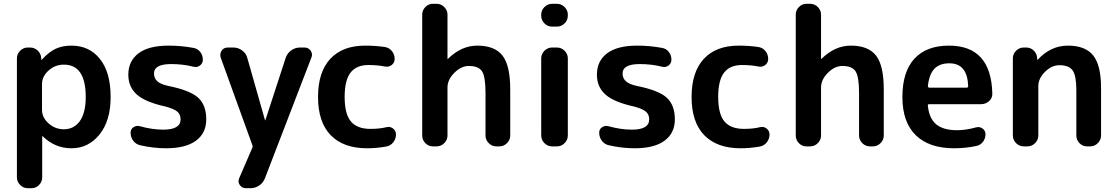

<svg xmlns="http://www.w3.org/2000/svg" viewBox="-20 -770 5876 1010"><path d="M201 -328V-192Q201 -152 235.5 -121Q270 -90 316 -90Q369 -90 400 -133Q431 -176 431 -260Q431 -430 316 -430Q270 -430 235.5 -399Q201 -368 201 -328ZM126 220Q103 220 86 203Q69 186 69 163V-463Q69 -486 86 -503Q103 -520 126 -520H138Q162 -520 179 -503.5Q196 -487 197 -463V-456Q197 -455 198 -455Q199 -455 200 -456Q236 -496 272 -513Q308 -530 356 -530Q450 -530 506 -459.5Q562 -389 562 -260Q562 -135 503.5 -62.5Q445 10 356 10Q269 10 205 -53Q204 -54 203 -54Q202 -54 202 -53V163Q202 186 185.5 203Q169 220 146 220Z M849 -210Q744 -233 699.5 -273Q655 -313 655 -377Q655 -449 708.5 -489.5Q762 -530 867 -530Q933 -530 998 -518Q1020 -514 1033.5 -496.5Q1047 -479 1047 -456Q1047 -437 1032 -425.5Q1017 -414 998 -419Q942 -433 880 -433Q790 -433 790 -383Q790 -359 807 -343Q824 -327 865 -318Q980 -295 1022.5 -256Q1065 -217 1065 -142Q1065 -70 1011 -30Q957 10 854 10Q787 10 717 -6Q695 -11 681 -29.5Q667 -48 667 -72Q667 -91 682.5 -101Q698 -111 716 -106Q781 -88 839 -88Q930 -88 930 -142Q930 -168 912.5 -183Q895 -198 849 -210Z M1307 -8 1141 -467Q1135 -487 1146 -503.5Q1157 -520 1178 -520H1208Q1233 -520 1254 -504.5Q1275 -489 1281 -465L1374 -138Q1374 -137 1375 -137Q1376 -137 1376 -138L1483 -466Q1491 -490 1512 -505Q1533 -520 1558 -520H1582Q1603 -520 1614.5 -503Q1626 -486 1618 -467L1374 167Q1365 191 1344 205.5Q1323 220 1297 220H1273Q1253 220 1241.5 203.5Q1230 187 1238 168L1307 8Q1309 4 1309 0Q1309 -4 1307 -8Z M1911 10Q1787 10 1720 -58.5Q1653 -127 1653 -260Q1653 -391 1717.5 -460.5Q1782 -530 1901 -530Q1954 -530 2003 -523Q2026 -520 2041 -502Q2056 -484 2056 -460Q2056 -440 2040.5 -428Q2025 -416 2005 -420Q1966 -428 1918 -428Q1855 -428 1824 -388Q1793 -348 1793 -260Q1793 -170 1826 -131Q1859 -92 1928 -92Q1977 -92 2013 -101Q2032 -106 2047.5 -94Q2063 -82 2063 -63Q2063 -39 2048.5 -21Q2034 -3 2011 1Q1960 10 1911 10Z M2257 0Q2234 0 2217.5 -17Q2201 -34 2201 -57V-693Q2201 -716 2217.5 -733Q2234 -750 2257 -750H2277Q2300 -750 2317 -733Q2334 -716 2334 -693V-461Q2334 -460 2335 -460Q2336 -460 2337 -461Q2407 -530 2491 -530Q2582 -530 2623 -478Q2664 -426 2664 -300V-57Q2664 -34 2647 -17Q2630 0 2607 0H2591Q2568 0 2551 -17Q2534 -34 2534 -57V-280Q2534 -367 2515.5 -395Q2497 -423 2446 -423Q2406 -423 2370 -387Q2334 -351 2334 -310V-57Q2334 -34 2317 -17Q2300 0 2277 0Z M2884 0Q2861 0 2844 -17Q2827 -34 2827 -57V-463Q2827 -486 2844 -503Q2861 -520 2884 -520H2910Q2933 -520 2950 -503Q2967 -486 2967 -463V-57Q2967 -34 2950 -17Q2933 0 2910 0ZM2884 -630Q2861 -630 2844 -647Q2827 -664 2827 -687V-693Q2827 -716 2844 -733Q2861 -750 2884 -750H2910Q2933 -750 2950 -733Q2967 -716 2967 -693V-687Q2967 -664 2950 -647Q2933 -630 2910 -630Z M3314 -210Q3209 -233 3164.5 -273Q3120 -313 3120 -377Q3120 -449 3173.5 -489.5Q3227 -530 3332 -530Q3398 -530 3463 -518Q3485 -514 3498.5 -496.5Q3512 -479 3512 -456Q3512 -437 3497 -425.5Q3482 -414 3463 -419Q3407 -433 3345 -433Q3255 -433 3255 -383Q3255 -359 3272 -343Q3289 -327 3330 -318Q3445 -295 3487.5 -256Q3530 -217 3530 -142Q3530 -70 3476 -30Q3422 10 3319 10Q3252 10 3182 -6Q3160 -11 3146 -29.5Q3132 -48 3132 -72Q3132 -91 3147.5 -101Q3163 -111 3181 -106Q3246 -88 3304 -88Q3395 -88 3395 -142Q3395 -168 3377.5 -183Q3360 -198 3314 -210Z M3876 10Q3752 10 3685 -58.5Q3618 -127 3618 -260Q3618 -391 3682.5 -460.5Q3747 -530 3866 -530Q3919 -530 3968 -523Q3991 -520 4006 -502Q4021 -484 4021 -460Q4021 -440 4005.5 -428Q3990 -416 3970 -420Q3931 -428 3883 -428Q3820 -428 3789 -388Q3758 -348 3758 -260Q3758 -170 3791 -131Q3824 -92 3893 -92Q3942 -92 3978 -101Q3997 -106 4012.5 -94Q4028 -82 4028 -63Q4028 -39 4013.5 -21Q3999 -3 3976 1Q3925 10 3876 10Z M4222 0Q4199 0 4182.5 -17Q4166 -34 4166 -57V-693Q4166 -716 4182.5 -733Q4199 -750 4222 -750H4242Q4265 -750 4282 -733Q4299 -716 4299 -693V-461Q4299 -460 4300 -460Q4301 -460 4302 -461Q4372 -530 4456 -530Q4547 -530 4588 -478Q4629 -426 4629 -300V-57Q4629 -34 4612 -17Q4595 0 4572 0H4556Q4533 0 4516 -17Q4499 -34 4499 -57V-280Q4499 -367 4480.5 -395Q4462 -423 4411 -423Q4371 -423 4335 -387Q4299 -351 4299 -310V-57Q4299 -34 4282 -17Q4265 0 4242 0Z M4974 -437Q4923 -437 4895.5 -408.5Q4868 -380 4861 -317Q4861 -309 4869 -309H5065Q5073 -309 5073 -317Q5069 -437 4974 -437ZM4999 10Q4868 10 4797.5 -58.5Q4727 -127 4727 -260Q4727 -392 4790 -461Q4853 -530 4972 -530Q5194 -530 5200 -278Q5201 -254 5183 -238Q5165 -222 5141 -222H4868Q4859 -222 4861 -213Q4868 -146 4905.5 -115.5Q4943 -85 5015 -85Q5060 -85 5115 -100Q5133 -105 5148.5 -94Q5164 -83 5164 -64Q5164 -41 5150.5 -23.5Q5137 -6 5115 -2Q5059 10 4999 10Z M5365 0Q5342 0 5325 -17Q5308 -34 5308 -57V-463Q5308 -486 5325 -503Q5342 -520 5365 -520H5378Q5402 -520 5418.5 -503.5Q5435 -487 5436 -463V-456Q5436 -455 5437 -455Q5438 -455 5439 -456Q5507 -530 5598 -530Q5689 -530 5730.5 -478.5Q5772 -427 5772 -307V-57Q5772 -34 5755 -17Q5738 0 5715 0H5698Q5675 0 5658.5 -17Q5642 -34 5642 -57V-297Q5642 -372 5622.5 -399.5Q5603 -427 5553 -427Q5512 -427 5477 -392Q5442 -357 5442 -317V-57Q5442 -34 5425 -17Q5408 0 5385 0Z"/></svg>

Font: Rounded Mplus 1c Bold
Style: Bold
Weight: 700
Version: Version 1.059.20150529